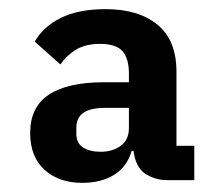

<svg xmlns="http://www.w3.org/2000/svg" viewBox="-20 -724 489 420"><path d="M405 -330H345Q320 -330 298.5 -343.5Q277 -357 272 -394H268Q258 -359 229.5 -341.5Q201 -324 160 -324Q109 -324 77.5 -352.5Q46 -381 46 -433Q46 -490 87 -517Q128 -544 206 -544H262V-563Q262 -596 248 -612Q234 -628 199 -628Q167 -628 146.5 -615.5Q126 -603 112 -583L56 -633Q74 -665 112.5 -684.5Q151 -704 211 -704Q283 -704 324.5 -670Q366 -636 366 -567V-405H405ZM209 -488Q147 -488 147 -445V-431Q147 -411 161.5 -401.5Q176 -392 200 -392Q226 -392 244 -405Q262 -418 262 -444V-488Z"/></svg>

Font: IBM Plex Sans Thai
Style: Bold
Weight: 700
Designer: Mike Abbink, Paul van der Laan, Pieter van Rosmalen, Ben Mitchell, Mark Frömberg
Foundry: Bold Monday
Version: Version 1.2